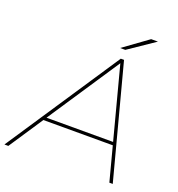

<svg xmlns="http://www.w3.org/2000/svg" viewBox="-195 -991 1035 1116"><g transform="rotate(20 322.5 -433.5)"><path d="M-43 0 422 -700H442L627 0H606L426 -684H435L-19 0ZM106 -211 120 -230H555L561 -211ZM397 -757 549 -867H591L429 -757Z"/></g></svg>

Font: Montserrat Thin Thin
Style: Italic
Weight: 250
Italic angle: -11.3°
Version: Version 9.000